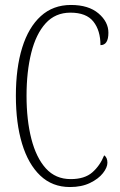

<svg xmlns="http://www.w3.org/2000/svg" viewBox="-20 -744 482 774"><path d="M262 10Q191 10 142.5 -36Q94 -82 69 -164.5Q44 -247 44 -358Q44 -470 69.5 -552Q95 -634 144.5 -679Q194 -724 266 -724Q337 -724 377 -690Q417 -656 417 -612Q417 -562 385 -562Q385 -621 356.5 -657Q328 -693 264 -693Q203 -693 164 -650Q125 -607 106 -531Q87 -455 87 -358Q87 -260 106.5 -184Q126 -108 165 -65Q204 -22 265 -22Q321 -22 352 -49Q383 -76 400 -118Q413 -109 413 -88Q413 -69 395 -46Q377 -23 343 -6.5Q309 10 262 10Z"/></svg>

Font: Noto Serif Ethiopic ExtraCondensed ExtraLight
Style: Regular
Weight: 200
Width: 2
Designer: Monotype Design Team
Foundry: Monotype Imaging Inc.
Version: Version 2.102; ttfautohint (v1.8.4.7-5d5b)